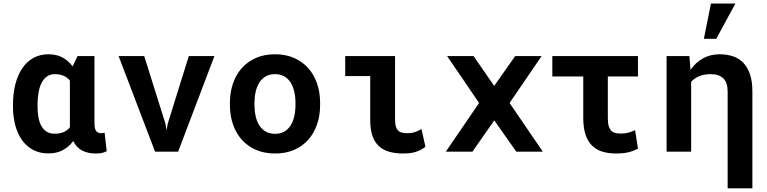

<svg xmlns="http://www.w3.org/2000/svg" viewBox="-20 -838 4241 1061"><path d="M502 -528.3V-157.7Q502 -126 511.5 -114Q521 -102.1 537.1 -102.1Q549.3 -102.1 558.1 -104.5L569.8 -2.4Q554.2 5.4 539.8 7.8Q525.4 10.3 508.3 10.3Q464.8 10.3 433.3 -6.6Q401.9 -23.4 384.8 -58.6Q360.8 -26.4 327.1 -8.3Q293.5 9.8 247.6 9.8Q200.2 9.8 163.8 -9.3Q127.4 -28.3 102.5 -62.7Q77.6 -97.2 64.7 -144.8Q51.8 -192.4 51.8 -249.5V-259.8Q51.8 -320.8 64.7 -371.8Q77.6 -422.9 102.5 -460Q127.4 -497.1 164.1 -517.6Q200.7 -538.1 248.5 -538.1Q292.5 -538.1 325.2 -520.5Q357.9 -502.9 381.3 -471.2L408.7 -528.3ZM187.5 -249.5Q187.5 -217.3 192.4 -189.7Q197.3 -162.1 208.5 -142.1Q219.7 -122.1 237.5 -110.6Q255.4 -99.1 281.7 -99.1Q312 -99.1 333 -108.6Q354 -118.2 366.7 -135.3Q366.2 -140.6 366.2 -146.2Q366.2 -151.9 366.2 -157.7V-392.6Q353 -409.7 332.3 -418.9Q311.5 -428.2 282.7 -428.2Q256.8 -428.2 238.5 -414.8Q220.2 -401.4 209 -378.4Q197.8 -355.5 192.6 -325Q187.5 -294.4 187.5 -259.8Z M893.6 -156.7 900.4 -118.7 907.2 -155.3 1023.4 -528.3H1165L964.4 0H836.9L635.3 -528.3H776.9Z M1250.5 -269Q1250.5 -326.7 1267.1 -375.7Q1283.7 -424.8 1315.7 -460.9Q1347.7 -497.1 1393.8 -517.6Q1439.9 -538.1 1499.5 -538.1Q1559.1 -538.1 1605.5 -517.6Q1651.9 -497.1 1683.8 -460.9Q1715.8 -424.8 1732.4 -375.7Q1749 -326.7 1749 -269V-258.8Q1749 -200.7 1732.4 -151.6Q1715.8 -102.5 1684.1 -66.4Q1652.3 -30.3 1606 -10Q1559.6 10.3 1500.5 10.3Q1440.9 10.3 1394.3 -10Q1347.7 -30.3 1315.7 -66.4Q1283.7 -102.5 1267.1 -151.6Q1250.5 -200.7 1250.5 -258.8ZM1386.2 -258.8Q1386.2 -225.6 1392.6 -196.5Q1398.9 -167.5 1412.6 -145.8Q1426.3 -124 1448 -111.3Q1469.7 -98.6 1500.5 -98.6Q1530.3 -98.6 1551.8 -111.3Q1573.2 -124 1586.7 -145.8Q1600.1 -167.5 1606.4 -196.5Q1612.8 -225.6 1612.8 -258.8V-269Q1612.8 -301.3 1606.4 -330.1Q1600.1 -358.9 1586.7 -380.9Q1573.2 -402.8 1551.8 -415.5Q1530.3 -428.2 1499.5 -428.2Q1469.2 -428.2 1447.8 -415.5Q1426.3 -402.8 1412.6 -380.9Q1398.9 -358.9 1392.6 -330.1Q1386.2 -301.3 1386.2 -269Z M1887.7 -528.3H2163.1V-175.8Q2163.1 -149.4 2168.9 -134.8Q2174.8 -120.1 2184.6 -112.8Q2194.3 -105.5 2207.5 -103.8Q2220.7 -102.1 2235.4 -102.1Q2257.3 -102.1 2276.6 -109.4Q2295.9 -116.7 2309.1 -125L2331.1 -26.9Q2315.4 -15.1 2300.3 -7.8Q2285.2 -0.5 2270.3 3.4Q2255.4 7.3 2240.2 8.8Q2225.1 10.3 2209.5 10.3Q2164.6 10.3 2130.4 0.5Q2096.2 -9.3 2073 -31.2Q2049.8 -53.2 2037.8 -88.1Q2025.9 -123 2025.9 -173.3V-417.5H1887.7Z M2710.9 -363.3 2827.1 -528.3H2973.1L2795.9 -269L2979.5 0H2833L2711.4 -172.9L2590.8 0H2443.8L2627.4 -269L2450.7 -528.3H2596.7Z M3505.4 -415.5H3338.9V-185.5Q3338.9 -156.2 3344.5 -139.2Q3350.1 -122.1 3360.1 -113.5Q3370.1 -105 3383.5 -102.5Q3397 -100.1 3413.1 -100.1Q3438 -100.1 3455.3 -105.7Q3472.7 -111.3 3489.7 -118.7L3505.4 -16.6Q3489.7 -8.3 3475.1 -3.2Q3460.4 2 3445.8 4.9Q3431.2 7.8 3416.3 9Q3401.4 10.3 3384.8 10.3Q3341.8 10.3 3308.1 -0.2Q3274.4 -10.7 3251 -34.2Q3227.5 -57.6 3215.3 -95.2Q3203.1 -132.8 3203.1 -187V-415.5H3032.2V-528.3H3505.4Z M3789.6 -528.3 3795.9 -451.7Q3823.2 -492.2 3864 -515.1Q3904.8 -538.1 3956.5 -538.1Q3997.1 -538.1 4030.5 -526.9Q4064 -515.6 4087.6 -491Q4111.3 -466.3 4124.5 -427.5Q4137.7 -388.7 4137.7 -333V202.6H4001V-333Q4001 -381.8 3977.1 -405Q3953.1 -428.2 3907.2 -428.2Q3870.6 -428.2 3844 -417Q3817.4 -405.8 3799.3 -386.2V0H3663.6V-528.3ZM3908.7 -818.4H4043.9L3938 -623.5H3869.6Z"/></svg>

Font: Roboto Mono
Style: Bold
Weight: 700
Designer: Google
Version: Version 2.000985; 2015; ttfautohint (v1.3)